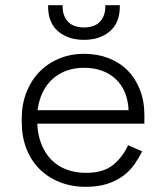

<svg xmlns="http://www.w3.org/2000/svg" viewBox="-20 -708 638 742"><path d="M477 -282Q473 -361 426 -403.5Q379 -446 305 -446Q232 -446 184 -403.5Q136 -361 125 -282ZM312 14Q256 14 210 -4.5Q164 -23 131.5 -56Q99 -89 81.5 -135Q64 -181 64 -237V-249Q64 -305 82 -351Q100 -397 132 -430Q164 -463 208.5 -481.5Q253 -500 305 -500Q356 -500 399 -483.5Q442 -467 472.5 -436.5Q503 -406 520.5 -362Q538 -318 538 -262V-230H124Q126 -185 140.5 -149.5Q155 -114 179.5 -89.5Q204 -65 238 -52.5Q272 -40 312 -40Q380 -40 417.5 -71Q455 -102 475 -147L529 -123Q517 -98 500 -73.5Q483 -49 457.5 -29.5Q432 -10 396 2Q360 14 312 14ZM305 -554Q243 -554 204.5 -587Q166 -620 166 -682V-688H222V-682Q222 -647 242.5 -624.5Q263 -602 305 -602Q346 -602 366.5 -624.5Q387 -647 387 -682V-688H443V-682Q443 -620 404.5 -587Q366 -554 305 -554Z"/></svg>

Font: Space Grotesk Light
Style: Regular
Weight: 300
Designer: Florian Karsten
Foundry: Florian Karsten
Version: Version 2.000